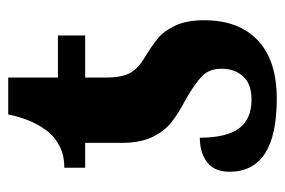

<svg xmlns="http://www.w3.org/2000/svg" viewBox="-136 -564 710 479"><g transform="rotate(-90 219.5 -325.0)"><path d="M30 -108Q30 -145 53.5 -163.5Q77 -182 115 -182Q115 -116 138 -84.5Q161 -53 210 -53Q249 -53 268 -74Q287 -95 287 -128Q287 -159 268 -177Q249 -195 209 -218Q174 -236 152 -254Q130 -272 116 -302Q102 -332 102 -378V-468H40V-520Q73 -520 97 -533.5Q121 -547 134 -566Q161 -602 173 -660H265V-536H370V-468H265V-416Q265 -379 275 -359Q285 -339 308 -324Q344 -302 362 -287.5Q380 -273 394 -244.5Q408 -216 408 -171Q408 -85 358 -37.5Q308 10 212 10Q30 10 30 -108Z"/></g></svg>

Font: Noto Serif CondBlack
Style: Regular
Weight: 900
Width: 3
Designer: Monotype Design Team
Foundry: Monotype Imaging Inc.
Version: Version 1.001